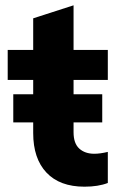

<svg xmlns="http://www.w3.org/2000/svg" viewBox="-20 -695 447 723"><path d="M257 -394V-340H365V-234H257V-197Q257 -155 278.5 -135.5Q300 -116 335 -116Q357 -116 386 -123V-6Q350 8 298 8Q205 8 155 -45Q105 -98 105 -194V-234H30V-340H105V-394H9V-507H105V-626L257 -675V-507H386V-394Z"/></svg>

Font: Muli ExtraBold
Style: Regular
Weight: 800
Designer: Vernon Adams
Foundry: Vernon Adams
Version: Version 2.000